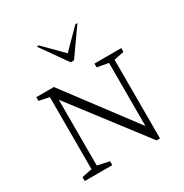

<svg xmlns="http://www.w3.org/2000/svg" viewBox="-185 -959 1066 1110"><g transform="rotate(-30 348.5 -404.0)"><path d="M65 0V-26L133 -40V-521L65 -535V-560H182L528 -100V-521L453 -535V-560H632V-535L565 -521V4H542L170 -482V-43L249 -26V0ZM338 -635 213 -812H227L349 -689L471 -812H485L360 -635Z"/></g></svg>

Font: Spectral SC ExtraLight
Style: Regular
Weight: 275
Designer: Jean-Baptiste Levee
Foundry: Production Type
Version: Version 2.001